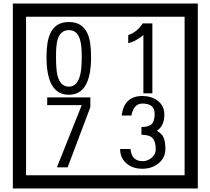

<svg xmlns="http://www.w3.org/2000/svg" viewBox="-20 -980 1195 1090"><path d="M1103 90H53V-960H1103ZM1028 15V-885H128V15ZM497 -656Q497 -442 371 -442Q244 -442 244 -656Q244 -744 265 -789Q294 -855 371 -855Q448 -855 477 -789Q497 -745 497 -656ZM444 -656Q444 -723 435 -752Q420 -809 371 -809Q322 -809 306 -752Q298 -723 298 -656Q298 -587 306 -553Q322 -488 371 -488Q419 -488 435 -554Q444 -587 444 -656ZM845 -450H794V-781Q748 -743 708 -735V-781Q759 -798 790 -847H845ZM493 -372 364 -30H303L444 -383H248V-427H493ZM919 -136Q919 -84 880.5 -53Q842 -22 789 -22Q734 -22 700 -51Q662 -82 662 -134H721Q727 -65 790 -65Q818 -65 841 -84.5Q864 -104 864 -132Q864 -177 846 -196Q828 -215 783 -215V-259Q825 -259 841.5 -276Q858 -293 858 -334Q858 -392 789 -392Q738 -392 726 -324H671Q684 -435 788 -435Q839 -435 874 -409Q913 -380 913 -330Q913 -265 871 -238Q895 -222 903 -210Q919 -185 919 -136Z"/></svg>

Font: Unicode BMP Fallback SIL
Style: Regular
Weight: 400
Foundry: NRSI, SIL International
Version: Version 5.1 Based on Unicode 5.1